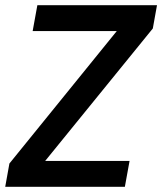

<svg xmlns="http://www.w3.org/2000/svg" viewBox="-22 -715 621 735"><path d="M563 -606 151 -99H474L456 0H-2L14 -89L425 -596H103L121 -695H579Z"/></svg>

Font: SVN-Poppins Medium
Style: Italic
Weight: 500
Italic angle: -10°
Designer: Ninad Kale (Devanagari), Jonny Pinhorn (Latin)
Foundry: Indian Type Foundry
Version: Version 3.002 2017; ttfautohint (v1.8.3)